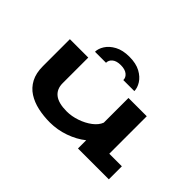

<svg xmlns="http://www.w3.org/2000/svg" viewBox="-122 -1021 1344 1344"><g transform="rotate(45 550.0 -349.0)"><path d="M453 10.5Q389.5 10.5 333 -2Q276.5 -14.5 233 -42.5Q189.5 -70.5 164.5 -117.5Q139.5 -164.5 139.5 -234V-501H321.5V-247Q321.5 -189 360.8 -158.2Q400 -127.5 481.5 -127.5Q530 -127.5 580.2 -144.8Q630.5 -162 668.8 -191Q707 -220 720.5 -255.5V-500H901.5V-129H1026V0H720.5V-81.5Q668 -39.5 597 -14.5Q526 10.5 453 10.5ZM521.5 -709Q587.5 -709 630.5 -685.5Q673.5 -662 694.5 -628Q715.5 -594 715.5 -563H606.5Q606.5 -589.5 584 -607.2Q561.5 -625 520.5 -625Q479 -625 457 -607.2Q435 -589.5 435 -563H326Q326 -594 347.5 -628Q369 -662 412.5 -685.5Q456 -709 521.5 -709Z"/></g></svg>

Font: Trispace Expanded
Style: Bold
Weight: 700
Width: 7
Designer: Tyler Finck
Foundry: Etcetera Type Company
Version: Version 1.210; ttfautohint (v1.8.3)